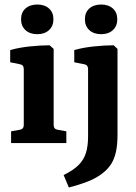

<svg xmlns="http://www.w3.org/2000/svg" viewBox="-20 -632 599 848"><path d="M217 -80Q217 -62 234 -59L273 -52V0H29V-52L68 -59Q85 -62 85 -80V-327Q85 -345 69 -348L25 -357V-411Q64 -422 112 -427Q160 -432 199 -432L217 -416ZM216 -547Q216 -517 196.5 -499Q177 -481 145 -481Q112 -481 92.5 -499Q73 -517 73 -547Q73 -577 92.5 -594.5Q112 -612 145 -612Q177 -612 196.5 -594.5Q216 -577 216 -547ZM499 -416V-36Q499 8 492 39Q485 70 471.5 91.5Q458 113 437 130Q408 154 368 169.5Q328 185 284 196L261 141Q304 120 327 97Q350 74 359.5 43.5Q369 13 369 -29V-327Q369 -345 353 -348L308 -357V-411Q347 -422 395 -427Q443 -432 482 -432ZM498 -547Q498 -517 478.5 -499Q459 -481 427 -481Q394 -481 374.5 -499Q355 -517 355 -547Q355 -577 374.5 -594.5Q394 -612 427 -612Q459 -612 478.5 -594.5Q498 -577 498 -547Z"/></svg>

Font: Rasa
Style: Bold
Weight: 700
Designer: Anna Giedrys (Yrsa+Rasa design), David Brezina (Yrsa art-direction, Rasa art-direction, design)
Foundry: Rosetta Type Foundry
Version: Version 2.004